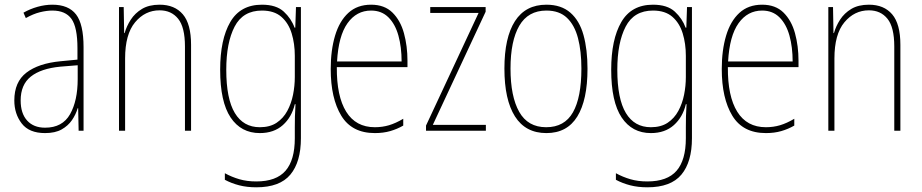

<svg xmlns="http://www.w3.org/2000/svg" viewBox="-20 -557 3930 818"><path d="M203 -537Q272 -537 304 -495.5Q336 -454 336 -356V0H315L313 -96H311Q303 -69 286.5 -45Q270 -21 242.5 -5.5Q215 10 172 10Q104 10 72.5 -31Q41 -72 41 -129Q41 -208 92.5 -247.5Q144 -287 237 -296L310 -303V-351Q310 -441 284.5 -476.5Q259 -512 203 -512Q179 -512 150.5 -505Q122 -498 90 -480L80 -503Q108 -519 140 -528Q172 -537 203 -537ZM237 -273Q154 -265 111 -230.5Q68 -196 68 -129Q68 -74 95.5 -43.5Q123 -13 172 -13Q246 -13 278.5 -70.5Q311 -128 311 -220V-279Z M660 -537Q724 -537 759 -496Q794 -455 794 -366V0H768V-359Q768 -441 739 -477Q710 -513 660 -513Q598 -513 555.5 -462Q513 -411 513 -308V0H487V-527H507L509 -416H511Q519 -445 537 -473Q555 -501 585 -519Q615 -537 660 -537Z M1096 -537Q1157 -537 1189 -507.5Q1221 -478 1235 -439H1238L1241 -527H1262V32Q1262 133 1217 187Q1172 241 1072 241Q1032 241 999 232.5Q966 224 938 209V181Q967 197 999.5 206.5Q1032 216 1072 216Q1157 216 1196.5 170.5Q1236 125 1236 32V-14Q1236 -39 1236.5 -61Q1237 -83 1239 -113H1236Q1223 -58 1185 -24Q1147 10 1087 10Q1007 10 962.5 -56.5Q918 -123 918 -260Q918 -389 961 -463Q1004 -537 1096 -537ZM1096 -512Q1015 -512 979.5 -443.5Q944 -375 944 -260Q944 -136 980.5 -75.5Q1017 -15 1087 -15Q1130 -15 1158.5 -34Q1187 -53 1204 -84.5Q1221 -116 1228.5 -153.5Q1236 -191 1236 -229V-319Q1236 -371 1222.5 -415Q1209 -459 1178.5 -485.5Q1148 -512 1096 -512Z M1561 -537Q1618 -537 1652 -503.5Q1686 -470 1701 -415.5Q1716 -361 1716 -298V-271H1415Q1414 -147 1455 -81Q1496 -15 1577 -15Q1609 -15 1637.5 -23.5Q1666 -32 1698 -51V-22Q1672 -7 1642.5 1.5Q1613 10 1577 10Q1479 10 1434 -64Q1389 -138 1389 -263Q1389 -343 1407.5 -405Q1426 -467 1464 -502Q1502 -537 1561 -537ZM1561 -512Q1499 -512 1460.5 -458Q1422 -404 1416 -295H1691Q1691 -356 1677.5 -405Q1664 -454 1635 -483Q1606 -512 1561 -512Z M2050 0H1795V-22L2019 -502H1813V-527H2049V-507L1824 -25H2050Z M2483 -264Q2483 -131 2439.5 -60.5Q2396 10 2308 10Q2219 10 2174 -61Q2129 -132 2129 -265Q2129 -397 2174 -467Q2219 -537 2308 -537Q2371 -537 2410 -503Q2449 -469 2466 -407.5Q2483 -346 2483 -264ZM2155 -265Q2155 -146 2192 -80.5Q2229 -15 2307 -15Q2385 -15 2421 -78.5Q2457 -142 2457 -265Q2457 -339 2442.5 -394.5Q2428 -450 2395.5 -481Q2363 -512 2308 -512Q2230 -512 2192.5 -447.5Q2155 -383 2155 -265Z M2762 -537Q2823 -537 2855 -507.5Q2887 -478 2901 -439H2904L2907 -527H2928V32Q2928 133 2883 187Q2838 241 2738 241Q2698 241 2665 232.5Q2632 224 2604 209V181Q2633 197 2665.5 206.5Q2698 216 2738 216Q2823 216 2862.5 170.5Q2902 125 2902 32V-14Q2902 -39 2902.5 -61Q2903 -83 2905 -113H2902Q2889 -58 2851 -24Q2813 10 2753 10Q2673 10 2628.5 -56.5Q2584 -123 2584 -260Q2584 -389 2627 -463Q2670 -537 2762 -537ZM2762 -512Q2681 -512 2645.5 -443.5Q2610 -375 2610 -260Q2610 -136 2646.5 -75.5Q2683 -15 2753 -15Q2796 -15 2824.5 -34Q2853 -53 2870 -84.5Q2887 -116 2894.5 -153.5Q2902 -191 2902 -229V-319Q2902 -371 2888.5 -415Q2875 -459 2844.5 -485.5Q2814 -512 2762 -512Z M3227 -537Q3284 -537 3318 -503.5Q3352 -470 3367 -415.5Q3382 -361 3382 -298V-271H3081Q3080 -147 3121 -81Q3162 -15 3243 -15Q3275 -15 3303.5 -23.5Q3332 -32 3364 -51V-22Q3338 -7 3308.5 1.5Q3279 10 3243 10Q3145 10 3100 -64Q3055 -138 3055 -263Q3055 -343 3073.5 -405Q3092 -467 3130 -502Q3168 -537 3227 -537ZM3227 -512Q3165 -512 3126.5 -458Q3088 -404 3082 -295H3357Q3357 -356 3343.5 -405Q3330 -454 3301 -483Q3272 -512 3227 -512Z M3682 -537Q3746 -537 3781 -496Q3816 -455 3816 -366V0H3790V-359Q3790 -441 3761 -477Q3732 -513 3682 -513Q3620 -513 3577.5 -462Q3535 -411 3535 -308V0H3509V-527H3529L3531 -416H3533Q3541 -445 3559 -473Q3577 -501 3607 -519Q3637 -537 3682 -537Z"/></svg>

Font: Noto Sans Myanmar Condensed Thin
Style: Regular
Weight: 100
Width: 3
Designer: Monotype Design Team
Foundry: Monotype Imaging Inc.
Version: Version 2.107; ttfautohint (v1.8.4.7-5d5b)